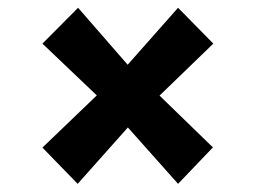

<svg xmlns="http://www.w3.org/2000/svg" viewBox="-20 -614 640 482"><path d="M175 -152.5 86.5 -243.5 223 -374.5 86.5 -504.5 176 -594.5 300.5 -451.5 427 -594.5 515.5 -504.5 380.5 -374 514.5 -244 427 -152.5 301 -294Z"/></svg>

Font: Spline Sans Mono SemiBold
Style: Regular
Weight: 600
Monospace: yes
Version: Version 1.004